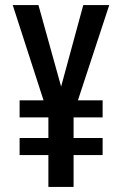

<svg xmlns="http://www.w3.org/2000/svg" viewBox="-20 -734 481 754"><path d="M220 -394 307 -714H409L286 -340H383V-273H269V-192H383V-125H269V0H170V-125H57V-192H170V-273H57V-340H151L30 -714H131Z"/></svg>

Font: Noto Sans Lao Looped ExtraCondensed Medium
Style: Regular
Weight: 500
Width: 2
Designer: Mark Frömberg, Ben Mitchell
Foundry: The Fontpad Ltd
Version: Version 1.002; ttfautohint (v1.8.4.7-5d5b)